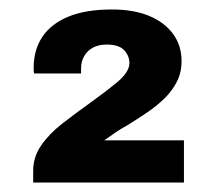

<svg xmlns="http://www.w3.org/2000/svg" viewBox="-20 -825 460 405"><path d="M50 -440V-465Q50 -494 67 -518.5Q84 -543 111 -564Q138 -585 166 -605Q201 -630 227 -651.5Q253 -673 253 -692Q253 -707 242 -719Q231 -731 205 -731Q188 -731 176 -724.5Q164 -718 157.5 -706.5Q151 -695 151 -681V-670H52Q51 -674 51 -676.5Q51 -679 51 -682Q51 -720 69.5 -747.5Q88 -775 124.5 -790Q161 -805 216 -805Q262 -805 294.5 -791.5Q327 -778 345 -753.5Q363 -729 363 -696Q363 -672 353 -652.5Q343 -633 326.5 -617Q310 -601 290 -587.5Q270 -574 249 -561Q236 -554 223.5 -545.5Q211 -537 200 -529H368V-440Z"/></svg>

Font: Archivo SemiBold Black
Style: Regular
Weight: 900
Version: Version 2.001